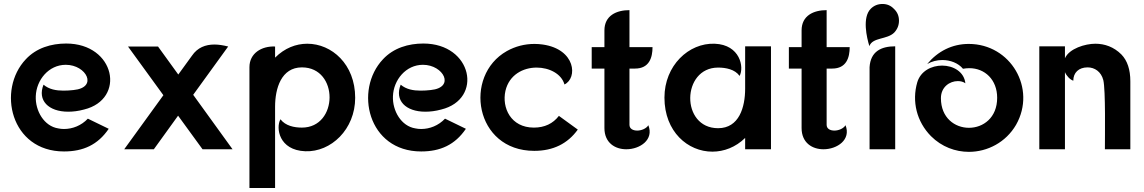

<svg xmlns="http://www.w3.org/2000/svg" viewBox="-20 -751 5757 966"><path d="M403 -200C615 -252 560 -532 313 -532C238 -532 163 -510 110 -453C-36 -299 33 11 302 11C398 11 472 -22 527 -103L422 -154C389 -119 345 -102 302 -102C292 -102 282 -103 273 -105C202 -116 157 -193 160 -267C163 -349 225 -425 311 -425C415 -425 475 -310 350 -298C334 -296 316 -295 299 -295C263 -295 227 -301 199 -325C167 -246 224 -189 323 -189C347 -189 374 -192 403 -200Z M802 -272 605 0H754L876 -169L999 0H1150L952 -274L1128 -517C1104 -523 1081 -527 1059 -527C1014 -527 974 -512 946 -471L877 -376L775 -517H624Z M1364 -517C1296 -520 1235 -483 1235 -413V195H1364V-214C1364 -306 1395 -412 1499 -412C1686 -412 1683 -109 1499 -109C1460 -109 1416 -118 1391 -151C1367 -108 1383 5 1516 10C1645 15 1767 -100 1767 -259C1767 -428 1649 -531 1526 -531C1469 -531 1412 -509 1364 -461Z M2200 -200C2412 -252 2357 -532 2110 -532C2035 -532 1960 -510 1907 -453C1761 -299 1830 11 2099 11C2195 11 2269 -22 2324 -103L2219 -154C2186 -119 2142 -102 2099 -102C2089 -102 2079 -103 2070 -105C1999 -116 1954 -193 1957 -267C1960 -349 2022 -425 2108 -425C2212 -425 2272 -310 2147 -298C2131 -296 2113 -295 2096 -295C2060 -295 2024 -301 1996 -325C1964 -246 2021 -189 2120 -189C2144 -189 2171 -192 2200 -200Z M2820 -326C2887 -358 2877 -503 2711 -527C2697 -529 2683 -530 2669 -530C2620 -530 2573 -518 2530 -494C2310 -370 2368 8 2668 8C2763 8 2836 -28 2887 -99L2792 -168C2762 -129 2720 -109 2666 -109C2550 -109 2504 -209 2523 -294C2542 -375 2612 -411 2680 -411C2743 -411 2805 -380 2820 -326Z M3021 -514H2957V-406H3021V-107C3021 -32 3075 0 3131 0C3200 0 3271 -48 3242 -121C3232 -104 3207 -94 3186 -94C3165 -94 3147 -103 3147 -123V-406H3175C3247 -406 3263 -462 3263 -514H3147V-700C3082 -700 3021 -673 3021 -598Z M3729 0H3859V-518H3729V-305C3729 -212 3699 -106 3593 -106C3403 -106 3409 -411 3593 -411C3632 -411 3678 -402 3701 -369C3725 -412 3704 -526 3576 -531C3445 -536 3323 -421 3323 -260C3323 -88 3441 12 3564 12C3622 12 3681 -10 3729 -57Z M4013 -514H3949V-406H4013V-107C4013 -32 4067 0 4123 0C4192 0 4263 -48 4234 -121C4224 -104 4199 -94 4178 -94C4157 -94 4139 -103 4139 -123V-406H4167C4239 -406 4255 -462 4255 -514H4139V-700C4074 -700 4013 -673 4013 -598Z M4355 0H4484V-518C4413 -518 4360 -492 4355 -413ZM4420 -731C4397 -731 4377 -723 4361 -707C4317 -663 4341 -561 4354 -519C4370 -564 4443 -551 4479 -587C4495 -604 4503 -624 4503 -647C4503 -670 4495 -690 4478 -706C4462 -723 4443 -731 4420 -731Z M4854 -530C4770 -530 4698 -493 4645 -429C4668 -442 4694 -449 4721 -449C4761 -449 4801 -434 4825 -405C4836 -407 4846 -408 4857 -408C4935 -408 4997 -350 4997 -259C4997 -158 4926 -108 4855 -108C4784 -108 4714 -158 4714 -257C4714 -314 4759 -343 4799 -343C4813 -343 4826 -340 4837 -332C4831 -390 4776 -421 4720 -421C4667 -421 4612 -394 4595 -337C4567 -241 4592 -139 4664 -66C4718 -12 4787 13 4855 13C4948 13 5041 -35 5092 -123C5196 -306 5065 -530 4854 -530Z M5338 -518H5209V0H5338V-388C5346 -369 5364 -350 5380 -345C5380 -385 5407 -412 5452 -412C5487 -412 5520 -391 5531 -348C5543 -298 5539 -68 5539 0H5667V-342C5667 -401 5652 -446 5622 -477C5584 -515 5538 -531 5491 -531C5440 -531 5360 -507 5338 -458Z"/></svg>

Font: Mesarto
Style: Regular
Weight: 700
Designer: Mohamed Gaber
Foundry: Kief Type Foundry
Version: Version 2.020